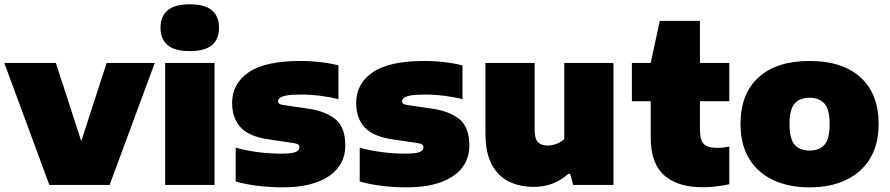

<svg xmlns="http://www.w3.org/2000/svg" viewBox="-26 -834 4013 866"><path d="M196.5 0 -6.5 -550H226L340.5 -197.5L455 -550H672L468.5 0Z M719 0V-550H941.5V0ZM830 -603.5Q761.5 -603.5 729.8 -630.8Q698 -658 698 -709Q698 -760 729.8 -787.2Q761.5 -814.5 830 -814.5Q898.5 -814.5 930.2 -787.2Q962 -760 962 -709Q962 -658 930.2 -630.8Q898.5 -603.5 830 -603.5Z M1247.5 11Q1191 11 1136.2 4.2Q1081.5 -2.5 1037 -15.5V-168Q1080.5 -155.5 1134.8 -148.2Q1189 -141 1243.5 -141Q1290.5 -141 1307.5 -148.5Q1324.5 -156 1324.5 -169Q1324.5 -177.5 1319 -182Q1313.5 -186.5 1296.5 -189L1188 -205Q1098.5 -217.5 1059.8 -259Q1021 -300.5 1021 -370Q1021 -456.5 1095.5 -507.8Q1170 -559 1328 -559Q1374.5 -559 1421 -553.5Q1467.5 -548 1500.5 -539V-386.5Q1467.5 -395.5 1422 -401.5Q1376.5 -407.5 1332.5 -407.5Q1287.5 -407.5 1265 -403Q1242.5 -398.5 1235.2 -391.5Q1228 -384.5 1228 -377.5Q1228 -370 1234 -365.8Q1240 -361.5 1257.5 -359.5L1366 -343.5Q1443.5 -332 1487.5 -295.8Q1531.5 -259.5 1531.5 -177.5Q1531.5 -89.5 1457.2 -39.2Q1383 11 1247.5 11Z M1807 11Q1750.5 11 1695.8 4.2Q1641 -2.5 1596.5 -15.5V-168Q1640 -155.5 1694.2 -148.2Q1748.5 -141 1803 -141Q1850 -141 1867 -148.5Q1884 -156 1884 -169Q1884 -177.5 1878.5 -182Q1873 -186.5 1856 -189L1747.5 -205Q1658 -217.5 1619.2 -259Q1580.5 -300.5 1580.5 -370Q1580.5 -456.5 1655 -507.8Q1729.5 -559 1887.5 -559Q1934 -559 1980.5 -553.5Q2027 -548 2060 -539V-386.5Q2027 -395.5 1981.5 -401.5Q1936 -407.5 1892 -407.5Q1847 -407.5 1824.5 -403Q1802 -398.5 1794.8 -391.5Q1787.5 -384.5 1787.5 -377.5Q1787.5 -370 1793.5 -365.8Q1799.5 -361.5 1817 -359.5L1925.5 -343.5Q2003 -332 2047 -295.8Q2091 -259.5 2091 -177.5Q2091 -89.5 2016.8 -39.2Q1942.5 11 1807 11Z M2382 9Q2318 9 2268.8 -15.5Q2219.5 -40 2191.5 -93.2Q2163.5 -146.5 2163.5 -233V-550H2385.5V-247Q2385.5 -207.5 2400.8 -192.5Q2416 -177.5 2443 -177.5Q2464 -177.5 2484.8 -185.5Q2505.5 -193.5 2519 -206.5V-550H2741V0H2559.5L2545.5 -50H2537.5Q2471.5 9 2382 9Z M3144 10.5Q3029 10.5 2969 -44Q2909 -98.5 2909 -212.5V-377.5H2824V-550H2909L2950 -740H3131V-550H3263.5V-377.5H3131V-251Q3131 -202 3148.5 -184.5Q3166 -167 3209 -167Q3221 -167 3234 -168.2Q3247 -169.5 3263.5 -172.5V-3Q3239.5 2.5 3206.8 6.5Q3174 10.5 3144 10.5Z M3625.5 11Q3530 11 3460 -22.5Q3390 -56 3352 -119.8Q3314 -183.5 3314 -274Q3314 -411 3395.2 -485Q3476.5 -559 3625.5 -559Q3774 -559 3855.5 -484.8Q3937 -410.5 3937 -274.5Q3937 -183.5 3898.8 -119.8Q3860.5 -56 3790.5 -22.5Q3720.5 11 3625.5 11ZM3625.5 -155Q3670 -155 3693 -181.5Q3716 -208 3716 -274Q3716 -340.5 3692.8 -366.8Q3669.5 -393 3625.5 -393Q3581 -393 3558 -366.8Q3535 -340.5 3535 -274.5Q3535 -208.5 3557.8 -181.8Q3580.5 -155 3625.5 -155Z"/></svg>

Font: Encode Sans SmExp Black
Style: Regular
Weight: 900
Width: 6
Designer: Multiple Designers
Foundry: Impallari Type
Version: Version 3.002; ttfautohint (v1.8.3) -l 8 -r 50 -G 200 -x 14 